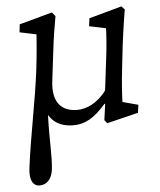

<svg xmlns="http://www.w3.org/2000/svg" viewBox="-54 -557 725 872"><g transform="rotate(-5 308.0 -121.0)"><path d="M499 -77C500 -100 501 -150 513 -249L522 -329C533 -417 540 -455 546 -495L532 -510L383 -469L378 -433L454 -417C453 -385 449 -328 442 -275L425 -136C384 -80 332 -59 292 -59C223 -59 177 -100 190 -201L206 -333C213 -393 221 -444 230 -492L215 -510L65 -469L61 -433L137 -417C134 -377 131 -333 122 -257C105 -119 69 48 52 185C45 239 61 268 92 268C125 268 148 242 153 201C160 142 153 61 157 -48C185 0 233 9 269 9C319 9 363 -13 417 -76L420 -75L410 -2L422 13L565 -22L570 -58Z"/></g></svg>

Font: TPK Tissa Web
Style: Italic
Weight: 400
Italic angle: -7°
Designer: Jacques Le Bailly, Suppakit Chalermlarp | Katatrad Co.,Ltd.
Foundry: Jacques Le Bailly, Cadson Demak Co.,Ltd.
Version: Version 5.000;Glyphs 3.1.2 (3151)